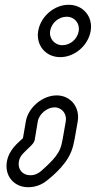

<svg xmlns="http://www.w3.org/2000/svg" viewBox="-20 -584 401 803"><path d="M138 -76C143 -107 177 -135 208 -135C239 -135 261 -107 255 -76L242 -2C236 32 230 47 212 71C197 90 177 109 160 124L151 132C138 143 124 149 107 149C74 149 53 124 59 91C64 65 80 55 108 27C114 21 123 12 125 2ZM9 91C-2 151 38 199 98 199C127 199 156 189 180 168L190 160C210 143 233 121 251 97C275 65 285 37 292 -2L305 -76C315 -135 276 -185 217 -185C158 -185 98 -135 88 -76L76 -6C56 13 18 41 9 91ZM190 -456C196 -489 226 -514 259 -514C292 -514 315 -486 309 -453C303 -420 274 -395 241 -395C208 -395 184 -423 190 -456ZM140 -456C129 -395 171 -345 232 -345C292 -345 348 -393 359 -453C370 -514 328 -564 267 -564C207 -564 151 -516 140 -456Z"/></svg>

Font: Blanket
Style: BlkOutlineObl
Weight: 900
Foundry: Cannot Into Space Fonts
Version: Version 0.9